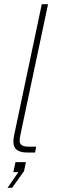

<svg xmlns="http://www.w3.org/2000/svg" viewBox="-20 -730 278 919"><path d="M110 0H148L153 -28H116C84 -28 74 -40 74 -56C74 -71 80 -94 86 -124L210 -710H180L58 -132C51 -100 44 -69 44 -52C44 -18 64 0 110 0ZM16 169H38L95 89L104 46H54L44 94H68Z"/></svg>

Font: Geist Thin
Style: Italic
Weight: 100
Italic angle: -12°
Designer: Basement.studio, Andrés Briganti, Mateo Zaragoza
Foundry: Basement.studio, Vercel, Andrés Briganti, Guido Ferreyra, Mateo Zaragoza
Version: Version 1.500